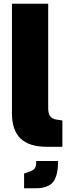

<svg xmlns="http://www.w3.org/2000/svg" viewBox="-20 -783 366 1028"><path d="M44 -175V-763H238V-205Q238 -176 248 -161.5Q258 -147 281 -143L314 -138V3H231Q136 3 90 -41.5Q44 -86 44 -175ZM109 146 135 137Q159 129 166.5 118Q174 107 174 79H291Q291 157 264.5 191Q238 225 170 225H109Z"/></svg>

Font: Exo Black
Style: Regular
Weight: 900
Designer: Natanael Gama
Foundry: Natanael Gama
Version: Version 1.500; ttfautohint (v1.6)